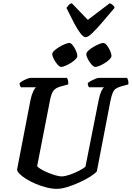

<svg xmlns="http://www.w3.org/2000/svg" viewBox="-20 -1198 835 1218"><path d="M341.5 0Q310 0 275 -8.8Q240 -17.5 206.5 -31.8Q173 -46 146.2 -62.8Q119.5 -79.5 103.8 -95.5Q88 -111.5 88.5 -123.5L173.5 -564Q180.5 -596.5 190.5 -617.8Q200.5 -639 209 -644.5H112Q110 -648 107 -654.8Q104 -661.5 104.5 -671Q112 -678.5 126 -686Q140 -693.5 153.8 -698.8Q167.5 -704 173.5 -704H404.5Q407.5 -700 411 -689.5Q414.5 -679 412.5 -662.5L365 -649.5Q334 -641 320 -623.8Q306 -606.5 297.5 -563.5L215.5 -143.5Q223.5 -134 242.8 -122.8Q262 -111.5 286.5 -101.8Q311 -92 333.5 -85.5Q356 -79 369.5 -79Q391 -79 420.8 -89Q450.5 -99 478.8 -113.5Q507 -128 522 -140L606 -563.5Q613.5 -600 623 -620.2Q632.5 -640.5 640.5 -644.5H544Q542.5 -647 539.5 -654.5Q536.5 -662 537 -671Q544 -678 558.2 -685.5Q572.5 -693 586.2 -698.5Q600 -704 605.5 -704H786.5Q789 -699.5 792.5 -689Q796 -678.5 794 -662.5L748.5 -650Q729.5 -644.5 716.8 -636.8Q704 -629 695.8 -611Q687.5 -593 680 -555L594.5 -111.5Q583 -97 552.8 -77.8Q522.5 -58.5 483.5 -40.8Q444.5 -23 406.5 -11.5Q368.5 0 341.5 0ZM584.5 -773.5Q574.5 -773.5 561.2 -788.2Q548 -803 537.8 -822.5Q527.5 -842 527.5 -855Q527.5 -864.5 540.5 -876.8Q553.5 -889 572 -900Q590.5 -911 608 -918.2Q625.5 -925.5 635 -925.5Q646 -925.5 658 -910.5Q670 -895.5 678.5 -876Q687 -856.5 687 -843Q687 -833.5 675 -821.5Q663 -809.5 646 -798.8Q629 -788 612 -780.8Q595 -773.5 584.5 -773.5ZM368.5 -773.5Q358.5 -773.5 345.2 -788.2Q332 -803 321.8 -822.5Q311.5 -842 311.5 -855Q311.5 -864.5 324.5 -876.8Q337.5 -889 356 -900Q374.5 -911 392.2 -918.2Q410 -925.5 419.5 -925.5Q430 -925.5 441.8 -910.5Q453.5 -895.5 462 -876Q470.5 -856.5 470.5 -843Q470.5 -833.5 458.5 -821.5Q446.5 -809.5 429.5 -798.8Q412.5 -788 395.5 -780.8Q378.5 -773.5 368.5 -773.5ZM523 -962Q509 -962 489.8 -987.2Q470.5 -1012.5 448.2 -1055Q426 -1097.5 401.5 -1148Q409 -1158 415.8 -1166Q422.5 -1174 435.5 -1177.5L537 -1072L676 -1177.5Q689.5 -1172.5 697.2 -1164.8Q705 -1157 707 -1148.5Q664 -1097.5 627.5 -1055Q591 -1012.5 564.5 -987.2Q538 -962 523 -962Z"/></svg>

Font: Texturina Medium
Style: Italic
Weight: 500
Italic angle: -11°
Designer: Guillermo Torres Carreño
Foundry: Omnibus-Type
Version: Version 1.002